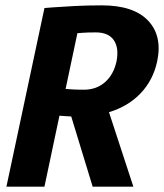

<svg xmlns="http://www.w3.org/2000/svg" viewBox="-20 -697 612 717"><path d="M146 -667Q146 -667 177.5 -669.5Q209 -672 258.5 -674.5Q308 -677 360 -677Q479 -677 533 -620Q587 -563 567 -468Q552 -398 505.5 -349Q459 -300 387 -278L478 0H326L246 -262Q226 -263 214 -264Q202 -265 202 -265L146 0H4ZM338 -576Q307 -576 288 -574.5Q269 -573 269 -573L225 -365Q225 -365 243.5 -363.5Q262 -362 293 -362Q340 -362 372 -390Q404 -418 415 -467Q425 -518 405 -547Q385 -576 338 -576Z"/></svg>

Font: Epunda Sans
Style: Bold Italic
Weight: 700
Italic angle: -12.0243°
Designer: Simon Atzbach
Foundry: typofactur
Version: Version 2.204; ttfautohint (v1.8.4.7-5d5b)